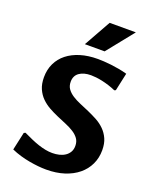

<svg xmlns="http://www.w3.org/2000/svg" viewBox="-173 -1053 937 1160"><g transform="rotate(20 296.0 -473.0)"><path d="M269.5 -96.7Q292.5 -96.7 313.5 -101.8Q334.5 -106.9 350.6 -117.7Q366.7 -128.4 376.5 -145Q386.2 -161.6 386.2 -184.6Q386.2 -211.9 372.6 -231Q358.9 -250 336.2 -264.4Q313.5 -278.8 284.7 -290.8Q255.9 -302.7 225.8 -315.7Q195.8 -328.6 167.2 -344.5Q138.7 -360.4 116 -382.8Q93.3 -405.3 79.6 -436.3Q65.9 -467.3 65.9 -510.3Q65.9 -559.6 85 -599.4Q104 -639.2 139.2 -667Q174.3 -694.8 223.9 -710Q273.4 -725.1 334.5 -725.1Q351.1 -725.1 373.3 -723.9Q395.5 -722.7 420.9 -719.7Q446.3 -716.8 473.1 -711.9Q500 -707 525.9 -699.7L501 -585L492.2 -581.1Q469.2 -591.3 446.5 -598.4Q423.8 -605.5 402.6 -610.1Q381.3 -614.7 362.8 -616.7Q344.2 -618.7 330.1 -618.7Q283.2 -618.7 255.1 -598.6Q227.1 -578.6 227.1 -540Q227.1 -512.7 240.7 -493.9Q254.4 -475.1 277.1 -460.4Q299.8 -445.8 328.6 -433.8Q357.4 -421.9 387.5 -408.7Q417.5 -395.5 446.3 -379.9Q475.1 -364.3 497.8 -341.8Q520.5 -319.3 534.2 -288.8Q547.9 -258.3 547.9 -215.8Q547.9 -166 528.3 -124.8Q508.8 -83.5 472.4 -53.5Q436 -23.4 384.5 -6.8Q333 9.8 268.6 9.8Q244.6 9.8 216.8 7.1Q189 4.4 159.4 -1Q129.9 -6.3 99.6 -15.1Q69.3 -23.9 41 -36.6L66.4 -151.9L76.2 -156.7Q104 -143.6 129.4 -132.3Q154.8 -121.1 178.5 -113.3Q202.1 -105.5 224.6 -101.1Q247.1 -96.7 269.5 -96.7ZM230 -782.2 326.7 -954.6H495.1L356.9 -782.2Z"/></g></svg>

Font: Proza Libre
Style: Bold
Weight: 700
Designer: Jasper de Waard
Foundry: Jasper de Waard
Version: Version 1.000; ttfautohint (v1.4.1.8-43bc)